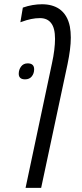

<svg xmlns="http://www.w3.org/2000/svg" viewBox="-20 -660 395 920"><path d="M102.5 240.2 229 -356.4Q236.3 -389.6 240 -419.9Q243.7 -450.2 243.7 -473.6Q243.7 -499.5 239 -518.6Q234.4 -537.6 224.6 -549.8Q206.5 -573.2 171.4 -573.2Q150.4 -573.2 129.2 -568.8Q107.9 -564.5 83 -555.2Q81.5 -554.7 80.1 -554.4Q78.6 -554.2 77.6 -553.2L89.4 -623.5Q112.8 -631.8 136 -635.7Q159.2 -639.6 181.2 -639.6Q206.1 -639.6 226.6 -634Q247.1 -628.4 263.2 -617.7Q283.2 -604 296.1 -582.8Q309.1 -561.5 314.9 -532.2Q316.9 -520.5 318.1 -507.6Q319.3 -494.6 319.3 -480Q319.3 -452.6 315.2 -420.4Q311 -388.2 303.7 -353L177.2 240.2ZM100.1 -279.8Q85 -279.8 77.4 -286.6Q69.8 -293.5 69.8 -306.6Q69.8 -326.2 81.1 -341.3Q92.3 -356.4 112.8 -356.4Q127.9 -356.4 135.7 -349.4Q143.6 -342.3 143.6 -328.1Q143.6 -308.1 132.3 -293.9Q121.1 -279.8 100.1 -279.8Z"/></svg>

Font: Open Sans Condensed
Style: Italic
Weight: 400
Width: 3
Italic angle: -12°
Designer: Monotype Design Team
Foundry: Monotype Imaging Inc.
Version: Version 3.000